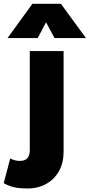

<svg xmlns="http://www.w3.org/2000/svg" viewBox="-95 -790 483 1034"><path d="M53 225Q11 225 -17.2 218.8Q-45.5 212.5 -75 196.5L-40 63.5Q-27.5 70 -15 73.2Q-2.5 76.5 12.5 76.5Q39.5 76.5 52.5 61.8Q65.5 47 65.5 17V-515H247.5V28Q247.5 86.5 223 130.8Q198.5 175 154.5 200Q110.5 225 53 225ZM-54.5 -585 79.5 -769.5H233L368 -585H198.5L153 -670L108 -585Z"/></svg>

Font: Geologica ExtraBold
Style: Regular
Weight: 800
Designer: Sindre Bremnes, Frode Helland
Foundry: Monokrom Skriftforlag AS
Version: Version 1.010;gftools[0.9.28]